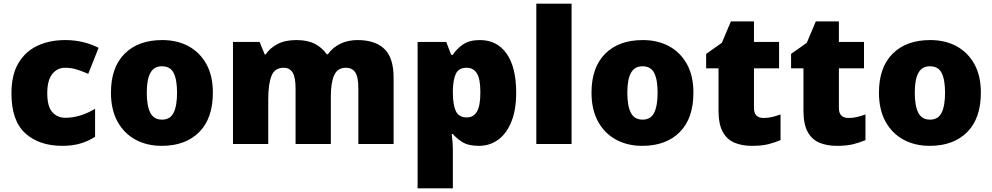

<svg xmlns="http://www.w3.org/2000/svg" viewBox="-20 -780 5376 1040"><path d="M318 10Q192 10 117 -58Q42 -126 42 -274Q42 -375 80 -438.5Q118 -502 183.5 -532.5Q249 -563 333 -563Q384 -563 429.5 -552Q475 -541 514 -521L458 -380Q424 -395 394.5 -404Q365 -413 333 -413Q290 -413 263 -379Q236 -345 236 -275Q236 -203 263.5 -172.5Q291 -142 334 -142Q375 -142 416.5 -155Q458 -168 495 -191V-39Q461 -17 418 -3.5Q375 10 318 10Z M1133 -278Q1133 -139 1059 -64.5Q985 10 856 10Q776 10 714 -23.5Q652 -57 616.5 -121.5Q581 -186 581 -278Q581 -415 655 -489Q729 -563 859 -563Q939 -563 1000.5 -530Q1062 -497 1097.5 -433.5Q1133 -370 1133 -278ZM775 -278Q775 -207 794 -169.5Q813 -132 858 -132Q902 -132 920.5 -169.5Q939 -207 939 -278Q939 -349 920.5 -385Q902 -421 857 -421Q814 -421 794.5 -385Q775 -349 775 -278Z M1917 -563Q2012 -563 2062 -515Q2112 -467 2112 -360V0H1921V-301Q1921 -364 1904 -388.5Q1887 -413 1854 -413Q1808 -413 1790 -372.5Q1772 -332 1772 -258V0H1581V-301Q1581 -361 1565 -387Q1549 -413 1517 -413Q1468 -413 1450.5 -369Q1433 -325 1433 -242V0H1242V-553H1386L1414 -485H1419Q1441 -519 1482.5 -541Q1524 -563 1585 -563Q1646 -563 1685.5 -542.5Q1725 -522 1750 -486H1756Q1782 -523 1823.5 -543Q1865 -563 1917 -563Z M2580 -563Q2672 -563 2724 -489.5Q2776 -416 2776 -278Q2776 -184 2749.5 -119.5Q2723 -55 2677.5 -22.5Q2632 10 2574 10Q2516 10 2483.5 -11Q2451 -32 2433 -54H2427Q2429 -35 2431 -13Q2433 9 2433 38V240H2242V-553H2397L2424 -483H2433Q2453 -515 2487.5 -539Q2522 -563 2580 -563ZM2508 -413Q2466 -413 2450.5 -383Q2435 -353 2433 -294V-279Q2433 -213 2449 -178.5Q2465 -144 2509 -144Q2545 -144 2563.5 -175.5Q2582 -207 2582 -280Q2582 -353 2563 -383Q2544 -413 2508 -413Z M3076 0H2885V-760H3076Z M3736 -278Q3736 -139 3662 -64.5Q3588 10 3459 10Q3379 10 3317 -23.5Q3255 -57 3219.5 -121.5Q3184 -186 3184 -278Q3184 -415 3258 -489Q3332 -563 3462 -563Q3542 -563 3603.5 -530Q3665 -497 3700.5 -433.5Q3736 -370 3736 -278ZM3378 -278Q3378 -207 3397 -169.5Q3416 -132 3461 -132Q3505 -132 3523.5 -169.5Q3542 -207 3542 -278Q3542 -349 3523.5 -385Q3505 -421 3460 -421Q3417 -421 3397.5 -385Q3378 -349 3378 -278Z M4116 -141Q4142 -141 4163.5 -146.5Q4185 -152 4208 -160V-21Q4177 -8 4142 1Q4107 10 4053 10Q3999 10 3958.5 -7Q3918 -24 3895 -65.5Q3872 -107 3872 -182V-410H3805V-488L3890 -548L3939 -664H4064V-553H4200V-410H4064V-195Q4064 -141 4116 -141Z M4576 -141Q4602 -141 4623.5 -146.5Q4645 -152 4668 -160V-21Q4637 -8 4602 1Q4567 10 4513 10Q4459 10 4418.5 -7Q4378 -24 4355 -65.5Q4332 -107 4332 -182V-410H4265V-488L4350 -548L4399 -664H4524V-553H4660V-410H4524V-195Q4524 -141 4576 -141Z M5293 -278Q5293 -139 5219 -64.5Q5145 10 5016 10Q4936 10 4874 -23.5Q4812 -57 4776.5 -121.5Q4741 -186 4741 -278Q4741 -415 4815 -489Q4889 -563 5019 -563Q5099 -563 5160.5 -530Q5222 -497 5257.5 -433.5Q5293 -370 5293 -278ZM4935 -278Q4935 -207 4954 -169.5Q4973 -132 5018 -132Q5062 -132 5080.5 -169.5Q5099 -207 5099 -278Q5099 -349 5080.5 -385Q5062 -421 5017 -421Q4974 -421 4954.5 -385Q4935 -349 4935 -278Z"/></svg>

Font: Noto Sans Thaana Black
Style: Regular
Weight: 900
Designer: David Williams
Foundry: Google Inc.
Version: Version 3.001; ttfautohint (v1.8.4.7-5d5b)